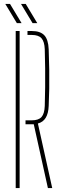

<svg xmlns="http://www.w3.org/2000/svg" viewBox="-20 -958 314 978"><path d="M224 0 152 -325H110V-345H141Q176.5 -345 191.5 -362Q206.5 -379 208 -418Q209.5 -466 210 -514.2Q210.5 -562.5 210 -610.8Q209.5 -659 208 -707Q206.5 -746 191.5 -763Q176.5 -780 142 -780H120V-800H142Q185.5 -800 205.8 -778.2Q226 -756.5 228 -707Q230 -653 230.8 -602.8Q231.5 -552.5 230.8 -506.2Q230 -460 228 -418Q225 -342 173 -329L246 0ZM60 0V-800H80V0ZM66 -840 7 -938H31L90 -840ZM146 -840 87 -938H111L170 -840Z"/></svg>

Font: Big Shoulders Stencil Thin
Style: Regular
Weight: 100
Designer: Patric King
Foundry: XO Type Co
Version: Version 2.001